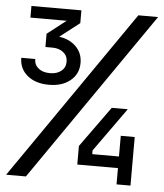

<svg xmlns="http://www.w3.org/2000/svg" viewBox="-52 -776 705 823"><g transform="rotate(5 300.0 -365.0)"><path d="M154 -400Q96 -400 61 -429Q26 -458 26 -505H86Q86 -480 104.5 -465Q123 -450 154 -450Q184 -450 202.5 -465Q221 -480 221 -505Q221 -530 202.5 -545Q184 -560 155 -560H125V-617L206 -680H50V-730H265V-675L180 -609Q225 -603 253 -575Q281 -547 281 -505Q281 -458 246 -429Q211 -400 154 -400ZM5 0 510 -730H595L90 0ZM480 0V-70H305V-150L431 -325H500L365 -136V-120H480V-209H540V0Z"/></g></svg>

Font: JetBrainsMonoNL NFM
Style: Regular
Weight: 400
Monospace: yes
Designer: Philipp Nurullin, Konstantin Bulenkov
Foundry: JetBrains
Version: Version 2.304; ttfautohint (v1.8.4.7-5d5b);Nerd Fonts 3.3.0